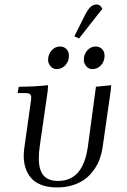

<svg xmlns="http://www.w3.org/2000/svg" viewBox="-20 -823 562 850"><path d="M58.1 -411.1 63 -439Q129.9 -439 192.9 -445.8L190.9 -418L155.8 -174.8Q151.9 -147.9 151.9 -122.1Q151.9 -71.3 172.4 -46.6Q192.9 -22 236.8 -22Q293 -22 325.7 -59.8Q358.4 -97.7 369.1 -174.8L404.8 -439L472.2 -445.8L470.2 -421.9L434.1 -169.9Q430.2 -143.6 421.4 -119.1Q412.6 -94.7 396.2 -71.5Q379.9 -48.3 357.9 -31.2Q335.9 -14.2 303.7 -3.7Q271.5 6.8 232.9 6.8Q192.4 6.8 162.6 -4.6Q132.8 -16.1 116.5 -36.4Q100.1 -56.6 92.5 -80.8Q85 -105 85 -133.8Q85 -151.4 87.9 -169.9L115.2 -363.8Q118.2 -380.9 118.2 -391.1Q118.2 -402.8 111.8 -407Q105.5 -411.1 87.9 -411.1ZM192.9 -558.1Q192.9 -581.5 208.3 -599.4Q223.6 -617.2 246.1 -617.2Q262.2 -617.2 273.7 -606.2Q285.2 -595.2 285.2 -576.2Q285.2 -551.8 269.5 -534.4Q253.9 -517.1 230 -517.1Q214.4 -517.1 203.6 -529.8Q192.9 -542.5 192.9 -558.1ZM309.1 -662.1 355 -753.9Q368.7 -781.2 380.6 -792.2Q392.6 -803.2 408.2 -803.2Q423.8 -803.2 433.1 -784.2L330.1 -652.8ZM351.1 -558.1Q351.1 -582 366.2 -599.6Q381.3 -617.2 403.8 -617.2Q419.9 -617.2 431.4 -606.2Q442.9 -595.2 442.9 -576.2Q442.9 -551.8 427.5 -534.4Q412.1 -517.1 388.2 -517.1Q372.6 -517.1 361.8 -529.8Q351.1 -542.5 351.1 -558.1Z"/></svg>

Font: Dihjauti S
Style: Italic
Weight: 400
Italic angle: -9°
Designer: T. Christopher White
Version: Version 3.0.0